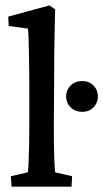

<svg xmlns="http://www.w3.org/2000/svg" viewBox="-20 -699 387 719"><path d="M23.4 0 20.5 -39.1 84 -53.7Q85.9 -62.5 86.9 -86.4Q87.9 -110.4 88.9 -147.5Q89.8 -184.6 89.8 -231.4V-354.5Q89.8 -389.6 89.4 -427.2Q88.9 -464.8 88.4 -498Q87.9 -531.2 86.9 -556.2Q85.9 -581.1 85 -591.8L12.7 -601.6L10.7 -636.7L165 -678.7L186.5 -664.1Q185.5 -623 184.6 -582.5Q183.6 -542 183.1 -492.7Q182.6 -443.4 182.6 -373L181.6 -220.7Q181.6 -159.2 183.1 -111.8Q184.6 -64.5 186.5 -53.7L250 -39.1L248 0ZM288.1 -280.3Q260.7 -280.3 244.1 -297.4Q227.5 -314.5 227.5 -337.9Q227.5 -361.3 244.1 -378.4Q260.7 -395.5 288.1 -395.5Q314.5 -395.5 330.6 -378.4Q346.7 -361.3 346.7 -337.9Q346.7 -314.5 330.6 -297.4Q314.5 -280.3 288.1 -280.3Z"/></svg>

Font: Crimson Pro Medium
Style: Regular
Weight: 500
Designer: Jacques Le Bailly
Foundry: Baron von Fonthausen
Version: Version 1.003